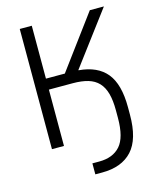

<svg xmlns="http://www.w3.org/2000/svg" viewBox="-130 -790 886 1080"><g transform="rotate(-15 312.5 -250.0)"><path d="M90 -700H160V-392H270L498 -700H580L349 -392V-390Q458 -381 511 -316Q564 -251 564 -118V-74Q564 69 503.5 134.5Q443 200 329 200H289V136H329Q409 136 451.5 88Q494 40 494 -74V-118Q494 -176 483 -216Q472 -256 448.5 -281Q425 -306 388 -317Q351 -328 299 -328H160V0H90Z"/></g></svg>

Font: PT Root UI
Style: Regular
Weight: 400
Designer: Vitaly Kuzmin
Foundry: ParaType Ltd.
Version: Version 2.001G